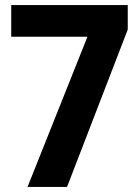

<svg xmlns="http://www.w3.org/2000/svg" viewBox="-20 -733 550 753"><path d="M323 -589H24V-713H481V-617L243 0H88Z"/></svg>

Font: Noto Sans Gurmukhi UI SemiCondensed
Style: Bold
Weight: 700
Width: 4
Designer: Jelle Bosma - Monotype Design Team
Foundry: Monotype Imaging Inc.
Version: Version 2.004; ttfautohint (v1.8.4.7-5d5b)